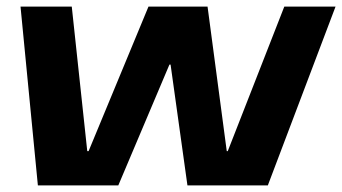

<svg xmlns="http://www.w3.org/2000/svg" viewBox="-20 -560 1034 580"><path d="M42 -540H196.8L243.6 -103.4H247.6L428.5 -540H607L665 -103.4H668L838.8 -540H993.6L789.1 0H546.2L495.3 -364.8H491.8L337.4 0H94.4Z"/></svg>

Font: Pathway Extreme 8pt Thin 12pt
Style: Italic
Weight: 100
Italic angle: -8°
Version: Version 1.001;gftools[0.9.26]